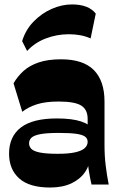

<svg xmlns="http://www.w3.org/2000/svg" viewBox="-20 -837 536 871"><path d="M395.1 0Q388.6 -27.6 383.1 -61.7Q377.6 -95.9 377.6 -142.3V-298.1Q377.6 -339.7 348.4 -358.1Q319.1 -376.4 245.7 -376.4Q186.4 -376.4 147.4 -363.9Q108.3 -351.3 81 -329.9L41.4 -459Q59.7 -491 87 -515.4Q114.3 -539.9 155.9 -553.9Q197.6 -568 256.9 -568Q357.4 -568 405.8 -519.1Q454.1 -470.1 454.1 -376.3V-179Q454.1 -129.3 459.6 -85.1Q465.1 -41 473.1 0ZM207.4 13.7Q113.1 13.7 67.1 -27.6Q21.1 -69 21.1 -139.7Q21.1 -217.4 74.6 -258.6Q128.1 -299.7 238 -299.7Q306.7 -299.7 348.3 -285.9Q389.9 -272 394.3 -251.3L388.4 -128.9Q387.9 -88.7 365.8 -56.4Q343.7 -24 303.6 -5.1Q263.4 13.7 207.4 13.7ZM242.1 -139.3Q290.7 -139.3 320.4 -145.9Q350 -152.4 363.8 -164.6Q377.6 -176.9 377.6 -193.3Q377.6 -207.9 366.4 -216.8Q355.1 -225.7 326.6 -229.9Q298 -234 246.1 -234Q193.7 -234 164.6 -228.7Q135.4 -223.4 123.6 -213.1Q111.9 -202.9 111.9 -186.7Q111.9 -172.4 122.2 -161.6Q132.6 -150.9 161 -145.1Q189.4 -139.3 242.1 -139.3ZM103 -605.7 80.4 -650.4Q96.1 -702 132.4 -739.2Q168.6 -776.4 214.4 -796.6Q260.3 -816.9 306.7 -816.9Q382 -816.9 414.4 -775.3L391 -662.6Q369.4 -672.4 344.3 -677.1Q319.1 -681.7 292.9 -681.7Q238 -681.7 187.9 -662.6Q137.9 -643.6 103 -605.7Z"/></svg>

Font: Savate ExtraLight
Style: Regular
Weight: 200
Designer: Max Esnée
Foundry: Plomb Type
Version: Version 2.000